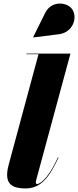

<svg xmlns="http://www.w3.org/2000/svg" viewBox="-20 -1052 440 1082"><path d="M311.5 -859C391 -869 419.5 -952.5 386.5 -1000.5C359.5 -1039.5 270.5 -1052.5 234 -978L167 -843L168 -841ZM310 -164 306.5 -165C242 -25.5 197 -15 189 -15C184.5 -15 182 -18 182 -23C182 -27.5 182.5 -32 184 -37.5L377 -750H129V-746.5H197L30.5 -129.5C27.5 -118 20 -91.5 20 -67C20 -19 46 10 123 10C214.5 10 259.5 -58 310 -164Z"/></svg>

Font: Bodoni* 48pt Fatface
Style: Italic
Weight: 900
Italic angle: -13°
Version: Version 2.3